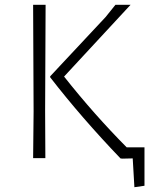

<svg xmlns="http://www.w3.org/2000/svg" viewBox="-20 -659 646 800"><path d="M247 -340Q372 -182 508 -45H582V115L540 121L533 1L489 2L482 1Q320 -168 189 -337V-341L420 -588L461 -639H524ZM118 0 120 -194 118 -639H170L168 -197L169 0Z"/></svg>

Font: Alegreya Sans Light
Style: Regular
Weight: 300
Designer: Juan Pablo del Peral
Foundry: Huerta Tipografica
Version: Version 2.007